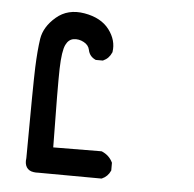

<svg xmlns="http://www.w3.org/2000/svg" viewBox="-42 -419 585 580"><g transform="rotate(5 250.0 -128.5)"><path d="M94.7 117.2Q86.9 117.7 80.6 116.7Q65.4 114.7 58.8 104Q52.2 93.3 54.7 76.7Q55.7 -148.4 57.6 -199.2Q59.6 -250.5 64.9 -286.1Q70.8 -323.2 105.5 -353Q140.6 -383.3 191.9 -374.5Q242.7 -365.7 267.1 -333.5Q291.5 -301.3 286.1 -265.6V-265.1L285.6 -264.2Q277.8 -245.6 260.3 -237.8L259.3 -237.3H257.8H239.3H237.8L236.8 -237.8Q218.3 -246.1 214.4 -266.1Q211.4 -280.3 196.8 -288.1Q181.6 -296.4 165.5 -293.9Q150.4 -291.5 142.1 -274.4Q132.8 -255.4 131.3 -201.7Q129.9 -147.5 132.8 37.1L278.3 36.1H279.3L280.8 36.6Q303.2 46.4 313 66.9L313.5 67.9V69.3V89.8V91.3L313 92.3Q305.2 109.9 287.6 117.7L286.1 118.2H285.2Z"/></g></svg>

Font: NaikaiFont
Style: SemiBold
Weight: 600
Version: Version 1.89